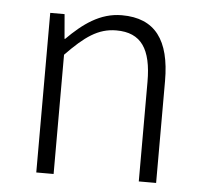

<svg xmlns="http://www.w3.org/2000/svg" viewBox="-44 -593 681 640"><g transform="rotate(5 296.0 -273.5)"><path d="M100 0H158V-399C220 -463 264 -495 325 -495C408 -495 443 -443 443 -333V0H501V-341C501 -478 450 -547 339 -547C266 -547 210 -505 157 -452H155L148 -534H100Z"/></g></svg>

Font: Noto Sans KR Light
Style: Regular
Weight: 300
Designer: Ryoko NISHIZUKA 西塚涼子 (kana, bopomofo & ideographs); Paul D. Hunt (Latin, Greek & Cyrillic); Sandoll Communications 산돌커뮤니
Foundry: Adobe
Version: Version 2.004;hotconv 1.0.118;makeotfexe 2.5.65603